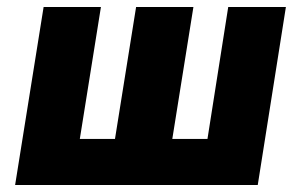

<svg xmlns="http://www.w3.org/2000/svg" viewBox="-20 -526 857 546"><path d="M23 0 104 -506H267L207 -131H307L367 -506H530L470 -131H570L629 -506H793L713 0Z"/></svg>

Font: Nunito Sans 7pt Condensed Black
Style: Italic
Weight: 900
Width: 3
Italic angle: -9°
Designer: Vernon Adams
Foundry: Vernon Adams
Version: Version 3.101;gftools[0.9.27]